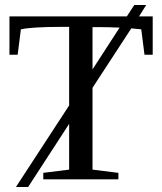

<svg xmlns="http://www.w3.org/2000/svg" viewBox="-20 -721 650 772"><path d="M93 31H44L258 -297V-613H233Q107 -613 64 -603L51 -501H18V-655H490L520 -701H568L539 -655H594V-501H561L548 -603L508 -607L352 -368V-39L456 -26V0H154V-26L258 -39V-223ZM376 -612H352V-442L461 -610Q409 -612 376 -612Z"/></svg>

Font: Libra Serif Modern
Style: Regular
Weight: 400
Designer: Stefan Peev, Context Ltd
Foundry: Stefan Peev, Context Ltd
Version: Version 1.000